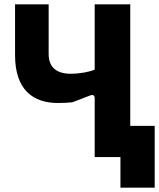

<svg xmlns="http://www.w3.org/2000/svg" viewBox="-20 -720 729 880"><path d="M414 -270V0H532V140H689V-143H577V-700H414V-401C392 -391 348 -382 303 -382C243 -382 203 -409 203 -472V-700H49V-467C49 -307 133 -248 245 -248C267 -248 292 -249 311 -251L392 -282C406 -288 414 -283 414 -270Z"/></svg>

Font: Finlandica
Style: Bold
Weight: 700
Designer: Niklas Ekholm, Juho Hiilivirta, Jaakko Suomalainen
Foundry: Helsinki Type Studio
Version: Version 2.000;Glyphs 3.2 (3202)